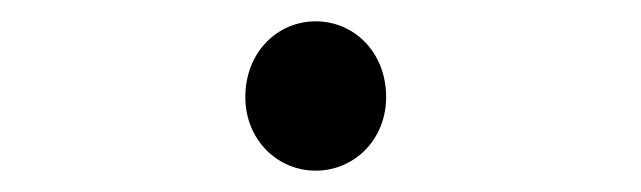

<svg xmlns="http://www.w3.org/2000/svg" viewBox="-20 -454 601 180"><path d="M276 -294C312 -294 342 -323 342 -363C342 -405 312 -434 276 -434C240 -434 210 -405 210 -363C210 -323 240 -294 276 -294Z"/></svg>

Font: Squished Noto Sans CJK JP Regular
Style: Regular
Weight: 400
Designer: Ryoko NISHIZUKA (kana & ideographs); Paul D. Hunt (Latin, Greek & Cyrillic); Wenlong ZHANG (bopomofo); Sandoll Communica
Foundry: Adobe Systems Incorporated
Version: Version 1.004;PS 1.004;hotconv 1.0.82;makeotf.lib2.5.63406